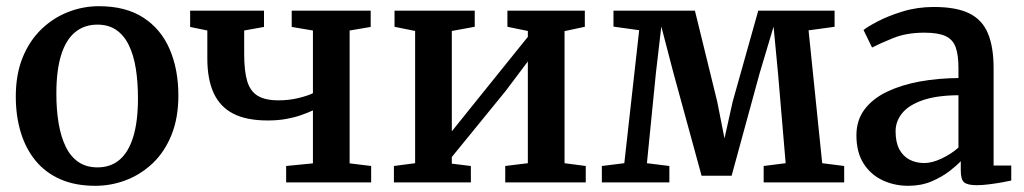

<svg xmlns="http://www.w3.org/2000/svg" viewBox="-20 -589 3308 620"><path d="M31 -277.5Q31 -349 53.2 -403.5Q75.5 -458 113.8 -494.8Q152 -531.5 200 -550.2Q248 -569 299.5 -569Q386 -569 443 -532Q500 -495 528 -429.8Q556 -364.5 556 -280.5Q556 -208.5 534 -153.8Q512 -99 473.8 -62.5Q435.5 -26 387.5 -7.5Q339.5 11 287.5 11Q223 11 174.8 -10.2Q126.5 -31.5 94.8 -70.2Q63 -109 47 -161.8Q31 -214.5 31 -277.5ZM295 -48.5Q337 -48.5 366 -73Q395 -97.5 410.2 -147Q425.5 -196.5 425.5 -271.5Q425.5 -324.5 418.5 -368Q411.5 -411.5 396 -443.2Q380.5 -475 355.5 -492.2Q330.5 -509.5 294.5 -509.5Q252.5 -509.5 222.8 -485.2Q193 -461 177.5 -411.5Q162 -362 162 -286.5Q162 -233.5 169.5 -189.8Q177 -146 192.8 -114.2Q208.5 -82.5 233.8 -65.5Q259 -48.5 295 -48.5Z M904 0V-53L990.5 -61.5V-232.5Q973 -224.5 951.5 -217Q930 -209.5 903.8 -204.8Q877.5 -200 844 -200Q776 -200 733.2 -222Q690.5 -244 670 -288.5Q649.5 -333 649.5 -400.5V-490.5L594 -502V-554.5H832.5V-502L768.5 -490.5V-414.5Q768.5 -360 778.2 -327.2Q788 -294.5 812 -279.8Q836 -265 879.5 -265Q914 -265 944.2 -272.5Q974.5 -280 990.5 -288V-490.5L922 -502V-554.5H1177V-502L1109 -490.5V-61.5L1178.5 -53V0Z M1252 0V-53L1320.5 -62V-489L1254 -502.5V-554.5H1513V-502.5L1439 -489V-165L1506.5 -249L1684.5 -470V-489L1618.5 -502.5V-554.5H1868.5V-502.5L1803 -488.5V-62L1871.5 -53V0H1611.5V-53L1684.5 -62V-390.5L1613 -295.5L1439 -82V-60.5L1500.5 -53V0Z M1923.5 0V-53L1996 -62L2044 -491.5L1961 -503V-554.5H2224L2296 -261L2319.5 -142L2346 -261L2428.5 -554.5H2675V-502.5L2591 -491L2635 -62L2706 -53V0H2446V-53L2517 -62L2492.5 -350.5L2478 -503L2433 -352.5L2342.5 -21.5H2245.5L2154.5 -354L2115.5 -503.5L2098 -353L2069 -62L2141.5 -53V0Z M2913 11Q2868 11 2829.8 -7Q2791.5 -25 2768.5 -61.2Q2745.5 -97.5 2745.5 -152Q2745.5 -201 2772 -236Q2798.5 -271 2844.8 -293Q2891 -315 2950.2 -325.8Q3009.5 -336.5 3075 -337V-369Q3075 -411.5 3066 -436.5Q3057 -461.5 3033.2 -472.5Q3009.5 -483.5 2965 -483.5Q2907 -483.5 2863.5 -465.8Q2820 -448 2796 -435.5L2768.5 -492Q2779.5 -501.5 2813 -519.2Q2846.5 -537 2894.2 -551.8Q2942 -566.5 2995.5 -566.5Q3068 -566.5 3110 -545.8Q3152 -525 3170.2 -481.2Q3188.5 -437.5 3188.5 -368V-54.5H3245.5V-6Q3234.5 -3.5 3215 0Q3195.5 3.5 3173.8 6.2Q3152 9 3134 9Q3105 9 3093.8 0.2Q3082.5 -8.5 3082.5 -38.5V-68.5Q3070 -55 3045.8 -36.2Q3021.5 -17.5 2988 -3.2Q2954.5 11 2913 11ZM2964.5 -62.5Q2989.5 -62.5 3020.5 -77Q3051.5 -91.5 3075 -112.5V-281.5Q3005 -281 2960 -265.5Q2915 -250 2893.5 -223.8Q2872 -197.5 2872 -165Q2872 -129.5 2884 -107Q2896 -84.5 2917 -73.5Q2938 -62.5 2964.5 -62.5Z"/></svg>

Font: Merriweather 20pt SemiBold
Style: Regular
Weight: 600
Version: Version 2.100